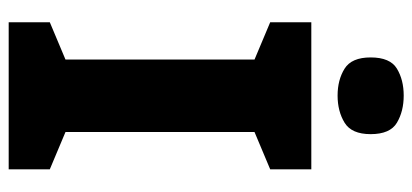

<svg xmlns="http://www.w3.org/2000/svg" viewBox="-280 -692 972 453"><g transform="rotate(90 206.5 -466.0)"><path d="M380 0H33V-97L121 -134V-580L33 -617V-714H380V-617L292 -580V-134L380 -97ZM206 -932Q243 -932 270 -916Q297 -900 297 -854Q297 -809 270 -792.5Q243 -776 206 -776Q169 -776 142.5 -792.5Q116 -809 116 -854Q116 -900 142.5 -916Q169 -932 206 -932Z"/></g></svg>

Font: Noto Sans Myanmar ExtraBold
Style: Regular
Weight: 800
Designer: Monotype Design Team
Foundry: Monotype Imaging Inc.
Version: Version 2.107; ttfautohint (v1.8.4.7-5d5b)